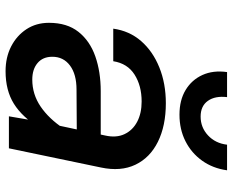

<svg xmlns="http://www.w3.org/2000/svg" viewBox="-93 -731 836 690"><g transform="rotate(90 325.0 -386.0)"><path d="M398 0 418 -117 467 -346Q476 -386 462 -415.5Q448 -445 417.5 -461Q387 -477 345 -477Q288 -477 248 -451.5Q208 -426 200 -375H83Q91 -433 127.5 -475Q164 -517 222 -540.5Q280 -564 351 -564Q432 -564 489.5 -535.5Q547 -507 572 -454.5Q597 -402 582 -331L513 0ZM236 12Q186 12 147 -8Q108 -28 85 -63Q62 -98 62 -144Q62 -209 94.5 -250Q127 -291 182.5 -310.5Q238 -330 308 -330H477L459 -244L302 -243Q247 -243 215.5 -219.5Q184 -196 184 -156Q184 -122 206.5 -103Q229 -84 266 -84Q319 -84 363 -114Q407 -144 442 -197L439 -110Q401 -48 353 -18Q305 12 236 12ZM392 -613Q340 -613 303.5 -635Q267 -657 249.5 -695.5Q232 -734 239 -784H329Q324 -741 342.5 -715Q361 -689 399 -689Q438 -689 466.5 -715.5Q495 -742 500 -784H592Q585 -733 557.5 -694.5Q530 -656 487.5 -634.5Q445 -613 392 -613Z"/></g></svg>

Font: Azeret Mono Thin Medium
Style: Italic
Weight: 500
Italic angle: -12°
Version: Version 1.002